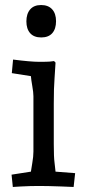

<svg xmlns="http://www.w3.org/2000/svg" viewBox="-20 -740 339 764"><path d="M85 -655Q85 -685 100 -702.5Q115 -720 143.5 -720Q172 -720 187.5 -703Q203 -686 203 -655.5Q203 -625 188 -608Q173 -591 144 -591Q115 -591 100 -608Q85 -625 85 -655ZM32 -503Q102 -494 136 -494Q170 -494 179 -495L195 -497L201 -491L197 -428Q194 -393 194 -327V-167Q194 -114 197 -93L201 -57L279 -51L273 4L225 2Q169 0 135 0Q101 0 63 2L31 4L26 -45L103 -57Q104 -66 108.5 -91.5Q113 -117 113 -137V-357Q113 -372 108.5 -397.5Q104 -423 103 -437L27 -449Z"/></svg>

Font: Andada
Style: Regular
Weight: 400
Designer: Carolina Giovagnoli
Foundry: Carolina Giovagnoli
Version: Version 1.002